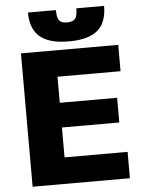

<svg xmlns="http://www.w3.org/2000/svg" viewBox="-60 -957 745 1004"><g transform="rotate(-5 312.5 -455.0)"><path d="M70 0H580.7V-138.3H249.7V-295.2H550.7V-424.8H249.7V-561.7H580.7V-700H70ZM325.7 -740.5Q378.2 -740.5 416.4 -751.3Q454.7 -762.2 478.5 -783Q502.3 -803.8 513.5 -836.2Q524.7 -868.5 524.7 -909.5H379Q379 -868.2 366.4 -854.2Q353.8 -840.2 325.7 -840.2Q295.8 -840.2 283.8 -854.2Q271.7 -868.2 271.7 -909.5H125Q125 -868.5 136.7 -836.2Q148.3 -803.8 172.5 -783Q196.7 -762.2 234.3 -751.3Q272 -740.5 325.7 -740.5Z"/></g></svg>

Font: Golos Text VF
Style: Regular
Weight: 400
Designer: A.Korolkova, Vitaly Kuzmin
Foundry: ParaType Ltd
Version: Version 2.005